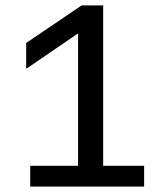

<svg xmlns="http://www.w3.org/2000/svg" viewBox="-20 -695 615 715"><path d="M92.5 0V-77.5H270.8V-570.8L80.8 -440.8H77.5V-535L284.2 -675H364.2V-77.5H516.7V0Z"/></svg>

Font: Funnel Display
Style: Regular
Weight: 400
Designer: NORD ID, Kristian Moeller
Foundry: Dicotype
Version: Version 1.000